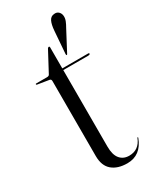

<svg xmlns="http://www.w3.org/2000/svg" viewBox="-168 -674 594 731"><g transform="rotate(-30 129.0 -309.0)"><path d="M65.5 -416 16 -424Q12 -424.5 12 -427Q12 -429.5 14.5 -429.5H62.5Q71.5 -429.5 74 -436L120.5 -523Q123.5 -526.5 126 -526.5Q129.5 -526.5 129.5 -523V-429.5H243.5Q247.5 -429.5 247.5 -426.5Q247.5 -422 238 -422H129.5V-86Q129.5 -49.5 144.2 -31.8Q159 -14 184.5 -14Q228 -14 245 -57.5Q246 -59.5 247.2 -59Q248.5 -58.5 248 -56Q224 7.5 164 7.5Q122 7.5 97.5 -13.2Q73 -34 73 -77V-406.5Q73 -415 65.5 -416ZM175 -568.5Q177 -595 184 -609.2Q191 -623.5 206 -624.5Q218 -626 225.5 -618.8Q233 -611.5 234 -600.5Q235 -589.5 230.5 -578.2Q226 -567 219.5 -556L173 -468Q171.5 -464.5 169 -465Q167.5 -466 167.5 -470.5Z"/></g></svg>

Font: Fraunces 144pt S000 Light
Style: Regular
Weight: 300
Version: Version 1.000; ttfautohint (v1.8.3)